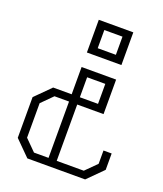

<svg xmlns="http://www.w3.org/2000/svg" viewBox="-146 -696 845 993"><g transform="rotate(20 277.0 -200.0)"><path d="M415 -420H225V-600H415ZM370 -560H270V-460H370ZM524 27V117L441 200H123L40 117V-107L123 -190H225V-340H415V-150H270V160H419L479 100V27ZM270 -190H370V-300H270ZM145 160H225V-150H145L85 -90V100Z"/></g></svg>

Font: Kumar One Outline
Style: Regular
Weight: 400
Designer: Parimal Parmar
Foundry: Indian Type Foundry
Version: Version 1.000;PS 1.000;hotconv 1.0.88;makeotf.lib2.5.647800